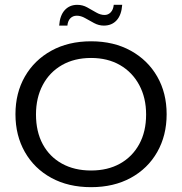

<svg xmlns="http://www.w3.org/2000/svg" viewBox="-20 -765 754 795"><path d="M357 10Q263 10 192.5 -28.5Q122 -67 83 -135.5Q44 -204 44 -292Q44 -380 83 -448Q122 -516 192.5 -555Q263 -594 357 -594Q451 -594 521.5 -555Q592 -516 631 -448Q670 -380 670 -292Q670 -204 631 -135.5Q592 -67 521.5 -28.5Q451 10 357 10ZM357 -59Q426 -59 477 -87.5Q528 -116 556.5 -168Q585 -220 585 -291Q585 -360 556.5 -413Q528 -466 477 -495.5Q426 -525 357 -525Q288 -525 236.5 -495.5Q185 -466 157 -413Q129 -360 129 -291Q129 -220 157 -168Q185 -116 236.5 -87.5Q288 -59 357 -59ZM410 -659Q389 -659 369.5 -669.5Q350 -680 332.5 -690Q315 -700 298 -700Q282 -700 271.5 -689.5Q261 -679 259 -659H225Q228 -701 248 -723Q268 -745 300 -745Q322 -745 341 -734.5Q360 -724 378 -713.5Q396 -703 413 -703Q428 -703 438.5 -714Q449 -725 451 -745H486Q483 -703 463 -681Q443 -659 410 -659Z"/></svg>

Font: Rokkitt SemiBold
Style: Regular
Weight: 400
Version: Version 3.103